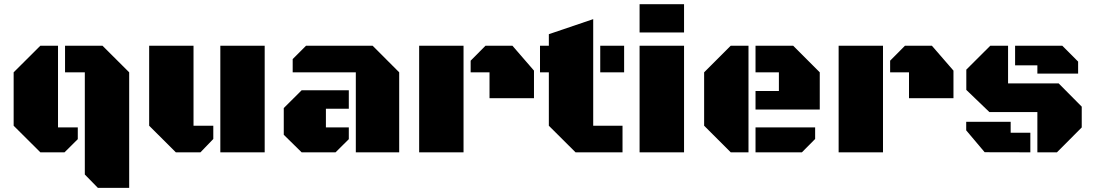

<svg xmlns="http://www.w3.org/2000/svg" viewBox="-20 -741 5316 934"><path d="M456.1 172.9 392.6 107.9V-389.2H296.4V-518.6H478.5L608.4 -389.2V172.9ZM262.2 -121.1H358.4V-64L293.9 0H176.3L46.4 -129.4V-389.2L176.3 -518.6H262.2Z M1267.6 -518.6V0H1051.8V-518.6ZM921.4 -129.4H1017.6V-64.9L955.1 0H835.4L705.6 -129.4V-518.6H921.4Z M1710.9 0V-389.2H1403.8V-453.6L1468.8 -518.6H1792.5L1921.9 -389.2V0ZM1676.8 -301.8V-211.9H1565.4V-121.1H1676.8V-64L1612.3 0H1447.3L1360.4 -85.4V-215.3L1447.3 -301.8Z M2361.3 -389.2H2269.5V-445.8L2341.8 -518.6H2472.7L2577.6 -397.5V-263.2H2361.3ZM2019 0V-518.6H2234.9V0Z M2865.7 -129.4H3008.3V0H2779.8L2649.9 -129.4V-389.2H2606.9V-518.6H2649.9V-574.7L2865.7 -647.9ZM2899.9 -389.2V-518.6H3016.1V-389.2Z M3091.3 -518.6H3307.6V0H3091.3ZM3091.3 -720.7H3307.6V-583H3091.3Z M3621.1 0H3534.7L3405.3 -129.4V-389.2L3534.7 -518.6H3621.1ZM3655.3 -208V-298.3H3769V-389.2H3655.3V-518.6H3838.4L3967.8 -389.2V-208ZM3655.3 0V-121.1H3945.3V-64.9L3880.9 0Z M4401.9 -389.2H4310.1V-445.8L4382.3 -518.6H4513.2L4618.2 -397.5V-263.2H4401.9ZM4059.6 0V-518.6H4275.4V0Z M4797.4 -518.6H4883.8V-335.4H5129.9L5242.2 -222.2V-121.1L5121.6 0H5026.4V-195.8H4793L4680.7 -303.7V-402.3ZM4896.5 -95.2H4992.2V0L4770 -0.5L4680.2 -106.9V-148.4H4896.5ZM5026.4 -423.3H4918V-518.6H5147.5L5224.6 -441.4V-382.8H5026.4Z"/></svg>

Font: Black Ops One [rus by aLiNcE]
Style: Regular
Weight: 400
Designer: James Grieshaber
Foundry: James Grieshaber
Version: Version 1.002;May 25, 2024;FontCreator 13.0.0.2680 64-bit